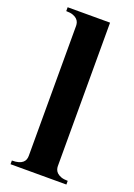

<svg xmlns="http://www.w3.org/2000/svg" viewBox="-148 -827 617 885"><g transform="rotate(20 161.0 -385.0)"><path d="M23.9 -18.1Q43 -18.1 55.7 -21.7Q68.4 -25.4 75.9 -31.7Q83.5 -38.1 86.7 -46.6Q89.8 -55.2 89.8 -64.9V-703.1Q89.8 -710.4 87.2 -719Q84.5 -727.5 77.1 -734.6Q69.8 -741.7 57.1 -746.3Q44.4 -751 23.9 -751V-770H231.9V-65.9Q231.9 -58.6 234.6 -50.3Q237.3 -42 244.6 -34.9Q252 -27.8 264.9 -22.9Q277.8 -18.1 297.9 -18.1V0H23.9Z"/></g></svg>

Font: Uncial Antiqua
Style: Regular
Weight: 400
Version: Version 1.000